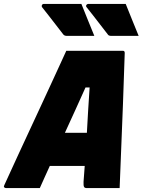

<svg xmlns="http://www.w3.org/2000/svg" viewBox="-56 -959 727 979"><path d="M359 -939Q376 -896 392 -857Q408 -818 425 -776H285Q273 -776 267 -783Q243 -814 226 -836Q209 -858 193.5 -878Q178 -898 158 -923Q155 -928 158 -933.5Q161 -939 168 -939ZM585 -939Q602 -896 618 -857Q634 -818 651 -776H512Q498 -776 494 -783Q470 -814 453 -836Q436 -858 420.5 -878Q405 -898 385 -923Q381 -928 384.5 -933.5Q388 -939 395 -939ZM147 0H-25Q-31 0 -34.5 -4Q-38 -8 -34 -15Q-25 -34 -6.5 -75Q12 -116 37.5 -171Q63 -226 92 -288.5Q121 -351 150.5 -414.5Q180 -478 206 -534.5Q232 -591 252 -634.5Q272 -678 282 -700H571Q580 -700 580 -689Q576 -564 571 -428.5Q566 -293 560 -150Q557 -78 554 0H384Q377 0 373 -5.5Q369 -11 370 -32Q373 -72 376 -113H198Q186 -86 173 -58Q160 -30 147 0ZM380 -513Q355 -457 329 -400Q303 -343 275 -282H387Q390 -340 393.5 -397Q397 -454 401 -513Z"/></svg>

Font: Recursive Sn Lnr St Blk
Style: Italic
Weight: 900
Italic angle: -15°
Version: Version 1.079;hotconv 1.0.112;makeotfexe 2.5.65598; ttfautoh